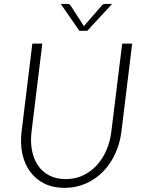

<svg xmlns="http://www.w3.org/2000/svg" viewBox="-20 -924 716 953"><path d="M80 0ZM306 -35Q352.5 -35 391.2 -53Q430 -71 459.2 -102.5Q488.5 -134 507.5 -177Q526.5 -220 532.5 -269.5L586.5 -707.5H636L582.5 -269.5Q575 -211 551.5 -160.2Q528 -109.5 491.2 -72Q454.5 -34.5 406 -13Q357.5 8.5 300 8.5Q243 8.5 200 -13Q157 -34.5 129.5 -72Q102 -109.5 91 -160.2Q80 -211 87 -269.5L140.5 -707.5H190L136.5 -270Q130.5 -220.5 138.8 -177.5Q147 -134.5 168.5 -102.8Q190 -71 224.8 -53Q259.5 -35 306 -35ZM281.5 -904.5H314Q317.5 -904.5 322.2 -903.5Q327 -902.5 330 -897L393.5 -799L396.5 -793.5Q397.5 -795 398.5 -796.2Q399.5 -797.5 400.5 -799L485.5 -897Q490.5 -902.5 495.2 -903.5Q500 -904.5 504 -904.5H536.5L413 -771H374Z"/></svg>

Font: Lato Light
Style: Italic
Weight: 300
Italic angle: -7°
Designer: Lukasz Dziedzic
Foundry: tyPoland Lukasz Dziedzic
Version: Version 2.007; 2014-02-27